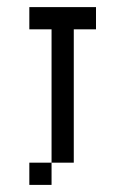

<svg xmlns="http://www.w3.org/2000/svg" viewBox="-20 -395 352 540"><path d="M62.5 -375V-312.5H125V62.5H187.5V-312.5H250V-375ZM125 62.5H62.5V125H125Z"/></svg>

Font: Medodica
Style: Regular
Weight: 400
Version: Version 001.000